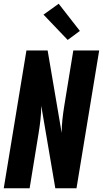

<svg xmlns="http://www.w3.org/2000/svg" viewBox="-20 -1004 549 1024"><path d="M0 0 121 -735H234L309 -295Q309 -331 313 -367.5Q317 -404 323 -441L371 -735H509L388 0H275L200 -440Q200 -404 196 -367.5Q192 -331 186 -294L138 0ZM341 -791 212 -926 293 -984 406 -839Z"/></svg>

Font: Iosevka SS04 Heavy Oblique
Style: Regular
Weight: 900
Italic angle: -9°
Monospace: yes
Designer: Belleve Invis
Foundry: Belleve Invis
Version: Version 19.0.0; ttfautohint (v1.8.4)